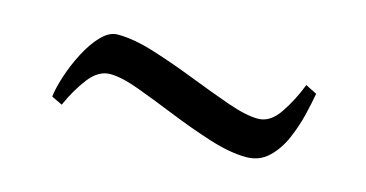

<svg xmlns="http://www.w3.org/2000/svg" viewBox="-35 -470 747 392"><g transform="rotate(15 338.0 -274.0)"><path d="M600 -348.9Q597 -330.9 590.5 -303.7Q584 -276.6 572.5 -249.9Q561 -223.2 542 -205.1Q523 -187 495 -187Q461 -187 417 -201Q373 -215 328.5 -233Q284 -251 246 -265Q208 -279 184 -279Q159 -279 139 -253Q119 -227 104 -193L81 -204Q83 -222 91.5 -248.3Q100 -274.6 113.5 -300.6Q127 -326.6 143.5 -343.7Q160 -360.9 178 -360.9Q212 -360.9 256.5 -346.9Q301 -332.9 347 -314.9Q393 -296.9 433 -282.9Q473 -268.9 498 -268.9Q524 -268.9 543.5 -297.9Q563 -326.9 576 -360.9Z"/></g></svg>

Font: Ancizar Serif Light
Style: Italic
Weight: 300
Italic angle: -4°
Designer: Cesar Puertas, Viviana Monsalve, Julian Moncada, Julian Prieto, Jose Castro, Felipe Aragon, Mariel Hernandez, Sara Alarc
Version: Version 8.100